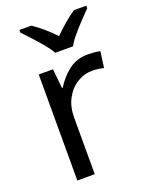

<svg xmlns="http://www.w3.org/2000/svg" viewBox="-144 -839 701 912"><g transform="rotate(-20 206.5 -383.0)"><path d="M335 -546Q350 -546 367.5 -544.5Q385 -543 398 -540L387 -459Q374 -462 358.5 -464Q343 -466 329 -466Q288 -466 252 -443.5Q216 -421 194.5 -380.5Q173 -340 173 -286V0H85V-536H157L167 -438H171Q197 -482 238 -514Q279 -546 335 -546ZM194 -606Q181 -629 159 -655.5Q137 -682 113 -708Q89 -734 71 -753V-766H131Q157 -749 185 -725Q213 -701 238 -674Q265 -701 293 -725Q321 -749 347 -766H409V-753Q390 -734 365.5 -708Q341 -682 318.5 -655.5Q296 -629 284 -606Z"/></g></svg>

Font: Noto Sans Ogham
Style: Regular
Weight: 400
Designer: Monotype Design Team
Foundry: Monotype Imaging Inc.
Version: Version 2.001; ttfautohint (v1.8.4.7-5d5b)